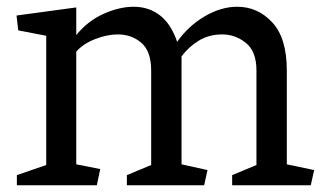

<svg xmlns="http://www.w3.org/2000/svg" viewBox="-20 -549 963 569"><path d="M595 -45 585 0H356V-30L428 -60V-340Q428 -397 399 -422Q370 -447 329 -447Q297 -447 261.5 -433Q226 -419 206 -396V-62L277 -48L267 0H30V-30L117 -60V-443L34 -459L29 -503L206 -527V-445Q240 -487 287 -508Q334 -529 376 -529Q421 -529 454 -503.5Q487 -478 505 -425Q538 -472 586.5 -500.5Q635 -529 683 -529Q744 -529 787 -482.5Q830 -436 830 -340V-62L911 -45L901 0H668V-30L740 -60V-340Q740 -397 708.5 -422Q677 -447 639 -447Q599 -447 569 -428.5Q539 -410 518 -382V-62Z"/></svg>

Font: Brawler
Style: Regular
Weight: 400
Designer: Oleg Frolov, Haley Fiege
Foundry: Oleg Frolov, Haley Fiege
Version: Version 1.101; ttfautohint (v1.8.3)